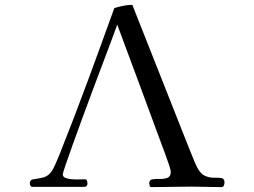

<svg xmlns="http://www.w3.org/2000/svg" viewBox="-20 -764 1040 786"><path d="M899 -17Q899 -11 896.5 -4.5Q894 2 886 2Q855 2 824.5 1Q794 0 764 0Q722 0 681 1Q640 2 599 2Q594 2 592.5 -4.5Q591 -11 591 -14Q591 -28 604.5 -30Q618 -32 635 -31.5Q652 -31 665.5 -36Q679 -41 679 -60Q679 -68 672 -89Q665 -110 657 -131.5Q649 -153 646 -161Q600 -286 553.5 -411.5Q507 -537 460 -663Q455 -649 440.5 -610Q426 -571 405.5 -517Q385 -463 362 -401.5Q339 -340 317 -280Q295 -220 277 -170Q259 -120 248 -87.5Q237 -55 237 -50Q237 -40 248.5 -35.5Q260 -31 276 -30Q292 -29 306.5 -29.5Q321 -30 327 -30Q334 -30 336 -24Q338 -18 338 -13Q338 1 324 1H114Q107 1 104.5 -4Q102 -9 102 -14Q102 -24 111 -29Q137 -33 153 -36.5Q169 -40 181 -50.5Q193 -61 205 -88Q210 -99 215 -111Q220 -123 225 -135Q284 -283 339 -432Q394 -581 448 -731Q463 -736 483 -740Q503 -744 519 -744Q523 -744 523 -741L754 -157Q762 -138 770 -117.5Q778 -97 788 -77Q802 -51 820.5 -43.5Q839 -36 857 -36.5Q875 -37 887 -35Q899 -33 899 -17Z"/></svg>

Font: Kaisei Opti
Style: Regular
Weight: 400
Designer: Font-Kai, 金井和夫
Foundry: KAZUO KANAI
Version: Version 5.003